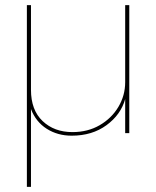

<svg xmlns="http://www.w3.org/2000/svg" viewBox="-20 -520 610 750"><path d="M85 210V-500H101V-169Q101 -90 146.5 -47Q192 -4 263 -4Q323 -4 369.5 -31Q416 -58 442.5 -102.5Q469 -147 469 -199V-500H485V0H469V-133Q452 -72 396 -31Q340 10 260 10Q205 10 162.5 -17Q120 -44 101 -94V210Z"/></svg>

Font: Work Sans Thin
Style: Regular
Weight: 250
Designer: Wei Huang
Foundry: Wei Huang
Version: Version 2.012